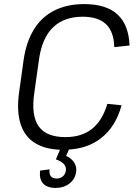

<svg xmlns="http://www.w3.org/2000/svg" viewBox="-20 -727 678 941"><path d="M253 194Q211 194 191 172Q171 150 177 109L223 103Q220 125 229 136.5Q238 148 257 148Q276 148 288.5 137Q301 126 303 107Q305 90 292.5 76.5Q280 63 254 54L274 7Q202 4 155 -24Q102 -55 81.5 -117.5Q61 -180 73 -270L96 -435Q109 -523 147 -584Q185 -645 247.5 -676Q310 -707 392 -707Q501 -707 556 -656Q611 -605 615 -504L540 -496Q538 -572 499.5 -608.5Q461 -645 385 -645Q294 -645 240 -593Q186 -541 171 -435L148 -271Q132 -161 169.5 -108Q207 -55 301 -55Q380 -55 431 -95.5Q482 -136 506 -218L576 -211Q546 -104 474 -49Q411 0 318 6L304 37Q331 49 344 70.5Q357 92 353 115Q349 150 321 172Q293 194 253 194Z"/></svg>

Font: Pathway Extreme 8pt Thin 12pt Light
Style: Italic
Weight: 300
Italic angle: -8°
Version: Version 1.001;gftools[0.9.26]